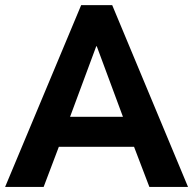

<svg xmlns="http://www.w3.org/2000/svg" viewBox="-27 -739 763 759"><path d="M145.5 0 205.6 -158.7H502.9L563.5 0H716.3L416.5 -718.8H293.9L-6.8 0ZM355.5 -556.2 459 -277.3H250L353.5 -556.2Z"/></svg>

Font: Winston
Style: Bold
Weight: 700
Designer: Vernon Adams, Kim Jin-seong, David Berlow, Cristiano Sobral
Foundry: The Winston Project Authors
Version: Version 3.004